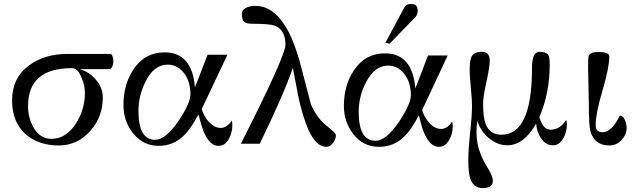

<svg xmlns="http://www.w3.org/2000/svg" viewBox="-20 -738 3276 986"><path d="M562 -424Q562 -400 548 -383H389Q439 -369 473 -328Q508 -287 508 -238Q508 -139 445 -67Q378 9 282 9Q174 9 107 -53Q42 -115 42 -222Q42 -338 129 -402Q208 -461 326 -461H551Q562 -447 562 -424ZM416 -261Q416 -300 400 -336Q381 -388 349 -388Q124 -388 124 -193Q124 -132 153 -82Q186 -25 244 -25Q321 -25 372 -107Q416 -178 416 -261Z M1173 -95Q1173 -57 1156 -26Q1137 11 1102 11Q1060 11 1031 -51Q1019 -74 999 -151Q960 -75 919 -37Q867 11 794 11Q715 11 662 -55Q614 -117 614 -198Q614 -304 665 -381Q723 -469 825 -469Q967 -469 981 -289L1046 -457H1148L1016 -178Q1027 -140 1051 -114Q1081 -81 1113 -81Q1145 -81 1171 -119Q1173 -105 1173 -95ZM958 -254Q958 -313 930 -356Q895 -406 841 -406Q770 -406 727 -318Q691 -246 691 -168Q691 -20 777 -20Q831 -20 898 -119Q958 -209 958 -254Z M1705 -44Q1705 -23 1690 -3.5Q1675 16 1655 16Q1604 16 1564 -71Q1534 -139 1511 -247Q1493 -343 1484 -390Q1435 -248 1314 0H1217Q1446 -451 1446 -508Q1446 -586 1390 -606Q1366 -616 1277 -616Q1244 -616 1233 -626.5Q1222 -637 1222 -669Q1222 -689 1248 -700Q1269 -708 1289 -708Q1379 -708 1441 -610Q1488 -540 1525 -400L1576 -205Q1594 -159 1625 -123Q1646 -100 1680 -73Q1705 -52 1705 -44Z M2125 -683Q2125 -662 2113 -650L1981 -514L1959 -518L2056 -699Q2066 -718 2092 -718Q2125 -718 2125 -683ZM2305 -90Q2305 -51 2288 -22Q2268 16 2234 16Q2191 16 2162 -47Q2149 -71 2131 -146Q2092 -70 2051 -32Q1999 16 1926 16Q1845 16 1794 -50Q1746 -112 1746 -194Q1746 -300 1797 -376Q1855 -464 1957 -464Q2098 -464 2113 -284L2178 -453H2279L2148 -173Q2159 -135 2183 -109Q2211 -76 2245 -76Q2278 -76 2302 -114Q2305 -104 2305 -90ZM2090 -250Q2090 -308 2062 -351Q2027 -401 1973 -401Q1903 -401 1859 -314Q1822 -243 1822 -163Q1822 -15 1909 -15Q1963 -15 2030 -114Q2090 -204 2090 -250Z M2891 -98Q2891 -61 2874 -30Q2854 8 2820 8Q2781 8 2757 -30Q2738 -58 2733 -103Q2670 8 2586 8Q2533 8 2489 -30Q2449 -64 2431 -117Q2427 -88 2427 -57Q2427 1 2449 55Q2459 83 2489 132Q2511 170 2511 190Q2511 228 2459 228Q2409 228 2393 173Q2385 144 2385 79Q2385 33 2394 -57Q2404 -144 2404 -194Q2404 -226 2398 -287Q2392 -348 2392 -380Q2392 -426 2401 -446Q2415 -472 2454 -472Q2495 -472 2495 -427Q2495 -394 2478 -318Q2461 -242 2461 -207Q2461 -134 2474 -101Q2496 -46 2555 -46Q2712 -46 2712 -388Q2712 -472 2750 -472Q2785 -472 2796 -455Q2803 -444 2803 -406Q2803 -260 2750 -137Q2767 -72 2808 -72Q2855 -72 2888 -122Q2891 -112 2891 -98Z M3198 -80Q3198 -47 3171 -18Q3146 9 3109 9Q3033 9 3012 -64Q3004 -94 3004 -199Q3004 -212 3002 -298Q3000 -384 3000 -394Q3000 -442 3003 -451Q3012 -471 3052 -471Q3109 -471 3109 -449Q3109 -392 3074 -273Q3039 -154 3039 -97Q3039 -59 3074 -59Q3122 -59 3163 -145Q3179 -143 3188.5 -123Q3198 -103 3198 -80Z"/></svg>

Font: GFS Didot
Style: Regular
Weight: 400
Designer: Takis Katsoulidis and George D. Matthiopoulos
Foundry: Takis Katsoulidis and George D. Matthiopoulos
Version: Version 1.0